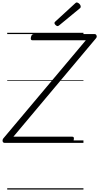

<svg xmlns="http://www.w3.org/2000/svg" viewBox="-58 -1149 797 1544"><path d="M-21 0Q-29 0 -33.5 -5.5Q-38 -11 -37.5 -19.5Q-37 -28 -32 -35L632 -825H204Q194 -825 191 -831Q188 -837 191 -851Q194 -864 200 -869.5Q206 -875 215 -875H703Q714 -875 718.5 -863Q723 -851 713 -840L50 -50H522Q532 -50 535 -44Q538 -38 535 -25Q533 -12 527 -6Q521 0 511 0ZM405 -939Q398 -939 389 -947.5Q380 -956 380 -963Q380 -966 381 -969Q382 -972 386 -975L544 -1120Q549 -1124 551.5 -1126.5Q554 -1129 559 -1129Q565 -1129 573 -1124Q581 -1119 586 -1111Q591 -1103 591 -1097Q591 -1093 590 -1089.5Q589 -1086 584 -1082L419 -946Q414 -943 411.5 -941Q409 -939 405 -939ZM0 365H613V375H0ZM0 -20H613V0H0ZM0 -505H613V-500H0ZM0 -885H613V-875H0Z"/></svg>

Font: Playwrite IS Guides
Style: Regular
Weight: 400
Designer: Veronika Burian, José Scaglione
Foundry: TypeTogether
Version: Version 1.003